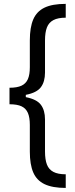

<svg xmlns="http://www.w3.org/2000/svg" viewBox="-20 -842 381 977"><path d="M131.8 -500V-636.7Q131.8 -702.6 149.2 -743.2Q166.5 -783.7 206.3 -803Q246.1 -822.3 314.5 -822.3V-752Q274.9 -752 251.7 -739.7Q228.5 -727.5 218.8 -702.4Q209 -677.2 209 -635.7V-472.7Q209 -426.3 188 -398.2Q167 -370.1 111.3 -359.4V-347.7Q167 -336.9 188 -308.8Q209 -280.8 209 -234.4V-71.3Q209 -29.8 218.8 -4.6Q228.5 20.5 251.7 32.7Q274.9 44.9 314.5 44.9V114.3Q246.6 114.3 206.5 95Q166.5 75.7 149.2 35.4Q131.8 -4.9 131.8 -70.3V-206.1Q131.8 -244.6 121.8 -267.6Q111.8 -290.5 89.6 -301Q67.4 -311.5 28.3 -311.5V-395.5Q66.9 -395.5 89.4 -406Q111.8 -416.5 121.8 -439.2Q131.8 -461.9 131.8 -500Z"/></svg>

Font: WEMIX Pretendard
Style: Regular
Weight: 400
Designer: Base glyphs from Inter by Rasmus Andersson; Hangeul glyphs from Noto Sans CJK(Source Han Sans) by Jang Soo-young and Kan
Foundry: Kil Hyung-jin
Version: Version 1.000